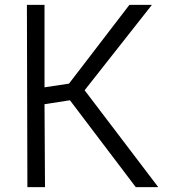

<svg xmlns="http://www.w3.org/2000/svg" viewBox="-20 -765 737 785"><path d="M90 -745H162V-408L262 -423L509 -745H601L326 -396L627 0H535L266 -355L162 -339L164 0H92Z"/></svg>

Font: Biancoenero Regular
Style: Regular
Weight: 400
Designer: Riccardo Lorusso, Umberto Mischi
Foundry: Biancoenero Edizioni
Version: Version 0.000